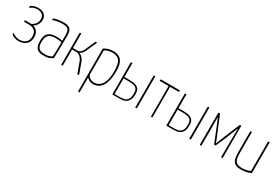

<svg xmlns="http://www.w3.org/2000/svg" viewBox="51 -1443 3709 2572"><g transform="rotate(30 1905.5 -156.5)"><path d="M145 10Q118 10 92 2.5Q66 -5 49 -16Q32 -27 32 -37Q32 -40 33.5 -45Q35 -50 39 -54Q63 -30 92.5 -21Q122 -12 147 -12Q172 -12 202 -22Q232 -32 254 -59Q276 -86 276 -137Q276 -199 242.5 -225.5Q209 -252 163 -252H93Q79 -252 79 -267V-276H183Q227 -303 243 -332Q259 -361 259 -392Q259 -439 231 -462.5Q203 -486 155 -486Q113 -486 86 -472.5Q59 -459 44 -448Q43 -453 42.5 -457Q42 -461 42 -463Q42 -473 57 -483.5Q72 -494 98 -501.5Q124 -509 156 -509Q218 -509 252 -478.5Q286 -448 286 -398Q286 -359 266.5 -325Q247 -291 213 -270Q252 -257 277.5 -227Q303 -197 303 -140Q303 -94 287 -65Q271 -36 246.5 -19.5Q222 -3 195 3.5Q168 10 145 10Z M539 10Q512 11 486.5 7Q461 3 440 -11Q419 -25 406.5 -54.5Q394 -84 394 -135Q394 -189 408 -221Q422 -253 446 -269.5Q470 -286 500 -291.5Q530 -297 561 -297Q587 -297 610.5 -294.5Q634 -292 652 -287Q652 -287 652 -305.5Q652 -324 652 -347.5Q652 -371 652 -385Q652 -428 639 -449.5Q626 -471 603.5 -478.5Q581 -486 553 -486Q496 -486 455 -477.5Q414 -469 397 -460Q395 -464 394 -466.5Q393 -469 393 -473Q393 -478 394 -481.5Q395 -485 398 -486Q415 -495 460.5 -502.5Q506 -510 558 -510Q614 -510 645 -483.5Q676 -457 676 -389V-323Q676 -266 675 -213.5Q674 -161 673 -114.5Q672 -68 670 -28Q658 -21 626.5 -5.5Q595 10 539 10ZM546 -14Q580 -14 608 -24Q636 -34 646 -43Q648 -70 649.5 -107Q651 -144 651.5 -185Q652 -226 652 -264Q633 -269 609 -272Q585 -275 566 -275Q538 -275 511.5 -271Q485 -267 464 -253.5Q443 -240 430.5 -212Q418 -184 418 -136Q418 -91 428.5 -66Q439 -41 457.5 -30Q476 -19 499 -16.5Q522 -14 546 -14Z M1064 1Q1061 1 1057.5 1Q1054 1 1051 0L994 -156Q979 -200 950 -226Q921 -252 886 -252H824V-8Q824 -4 823 -2.5Q822 -1 817 -0.5Q812 0 800 0V-492Q800 -496 801 -497.5Q802 -499 807 -499.5Q812 -500 824 -500V-275H888Q916 -275 937.5 -291Q959 -307 973 -338L1043 -499Q1047 -500 1050.5 -500Q1054 -500 1058 -500Q1068 -500 1067.5 -497.5Q1067 -495 1065 -488L995 -333Q983 -308 967 -289.5Q951 -271 932 -263Q960 -251 983 -225.5Q1006 -200 1018 -164L1074 -10Q1075 -4 1072.5 -1.5Q1070 1 1064 1Z M1185 197Q1180 197 1177 194.5Q1174 192 1174 188V-469Q1207 -490 1241 -500Q1275 -510 1316 -510Q1369 -510 1406.5 -490Q1444 -470 1463.5 -423Q1483 -376 1483 -294Q1483 -212 1470 -157.5Q1457 -103 1436 -69.5Q1415 -36 1390.5 -19Q1366 -2 1342.5 4Q1319 10 1301 10Q1264 10 1236 -5Q1208 -20 1198 -35V195Q1194 196 1191 196.5Q1188 197 1185 197ZM1299 -14Q1318 -14 1345 -22.5Q1372 -31 1398 -57Q1424 -83 1441.5 -136.5Q1459 -190 1459 -281Q1459 -362 1442.5 -406.5Q1426 -451 1394 -468.5Q1362 -486 1315 -486Q1248 -486 1198 -454V-75Q1215 -44 1243 -29Q1271 -14 1299 -14Z M1591 0V-489Q1591 -494 1593 -496Q1595 -498 1600 -499Q1605 -500 1615 -500V-283H1702Q1744 -283 1779.5 -274.5Q1815 -266 1837 -239.5Q1859 -213 1859 -158Q1859 -98 1841 -65.5Q1823 -33 1796.5 -19Q1770 -5 1743.5 -2.5Q1717 0 1700 0ZM1697 -20Q1736 -20 1767.5 -28.5Q1799 -37 1817.5 -67Q1836 -97 1836 -159Q1836 -205 1817.5 -227Q1799 -249 1766.5 -255.5Q1734 -262 1690 -262Q1690 -262 1679 -262Q1668 -262 1653 -262Q1638 -262 1626.5 -262Q1615 -262 1615 -262V-20Q1615 -20 1627.5 -20Q1640 -20 1656 -20Q1672 -20 1684.5 -20Q1697 -20 1697 -20ZM1945 0V-485Q1945 -493 1947 -496Q1949 -499 1954.5 -499.5Q1960 -500 1969 -500V-10Q1969 -5 1968 -3Q1967 -1 1962 -0.5Q1957 0 1945 0Z M2188 0V-475H2050Q2050 -488 2051 -493Q2052 -498 2054 -499Q2056 -500 2059 -500H2349Q2349 -488 2348.5 -482.5Q2348 -477 2346 -476Q2344 -475 2339 -475H2211V-9Q2211 -5 2210.5 -3Q2210 -1 2205 -0.5Q2200 0 2188 0Z M2427 0V-489Q2427 -494 2429 -496Q2431 -498 2436 -499Q2441 -500 2451 -500V-283H2538Q2580 -283 2615.5 -274.5Q2651 -266 2673 -239.5Q2695 -213 2695 -158Q2695 -98 2677 -65.5Q2659 -33 2632.5 -19Q2606 -5 2579.5 -2.5Q2553 0 2536 0ZM2533 -20Q2572 -20 2603.5 -28.5Q2635 -37 2653.5 -67Q2672 -97 2672 -159Q2672 -205 2653.5 -227Q2635 -249 2602.5 -255.5Q2570 -262 2526 -262Q2526 -262 2515 -262Q2504 -262 2489 -262Q2474 -262 2462.5 -262Q2451 -262 2451 -262V-20Q2451 -20 2463.5 -20Q2476 -20 2492 -20Q2508 -20 2520.5 -20Q2533 -20 2533 -20ZM2781 0V-485Q2781 -493 2783 -496Q2785 -499 2790.5 -499.5Q2796 -500 2805 -500V-10Q2805 -5 2804 -3Q2803 -1 2798 -0.5Q2793 0 2781 0Z M2944 0V-494Q2944 -494 2945.5 -497.5Q2947 -501 2955 -501H2969L3089 -210Q3090 -210 3095 -197Q3100 -184 3106.5 -166.5Q3113 -149 3117.5 -136Q3122 -123 3122 -123Q3136 -162 3151.5 -201.5Q3167 -241 3174 -257L3272 -494Q3272 -495 3274 -498Q3276 -501 3283 -501H3298V-7Q3298 -4 3298 -2.5Q3298 -1 3293 -0.5Q3288 0 3274 0L3275 -192Q3275 -201 3275.5 -261Q3276 -321 3278 -450Q3269 -428 3255 -393Q3241 -358 3227 -322Q3213 -286 3203 -261.5Q3193 -237 3192 -235L3135 -106Q3134 -99 3124 -99H3109L3054 -235Q3054 -235 3044.5 -258.5Q3035 -282 3021.5 -316Q3008 -350 2993.5 -384Q2979 -418 2968 -440Q2968 -440 2967.5 -440Q2967 -440 2967 -440Q2968 -327 2968.5 -266Q2969 -205 2969 -200L2968 -7Q2968 -4 2968 -2.5Q2968 -1 2963 -0.5Q2958 0 2944 0Z M3585 10Q3527 10 3495.5 -8.5Q3464 -27 3451.5 -69.5Q3439 -112 3439 -185V-490Q3439 -495 3440 -497Q3441 -499 3446 -499.5Q3451 -500 3463 -500V-178Q3463 -114 3474 -78.5Q3485 -43 3513 -28.5Q3541 -14 3593 -14Q3613 -14 3648.5 -20Q3684 -26 3714 -42V-490Q3714 -495 3716 -497Q3718 -499 3723.5 -499.5Q3729 -500 3738 -500V-23Q3701 -4 3659.5 3Q3618 10 3585 10Z"/></g></svg>

Font: Yanone Kaffeesatz ExtraLight
Style: Regular
Weight: 200
Designer: Yanone (Cyrillic: Daniel Pouzeot, Huerta Tipografica, and Cyreal)
Foundry: Yanone
Version: Version 2.003